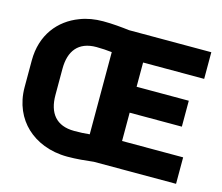

<svg xmlns="http://www.w3.org/2000/svg" viewBox="-103 -856 1160 1002"><g transform="rotate(15 477.0 -355.5)"><path d="M29 -283C29 -192 64 -120 115 -72C166 -24 242 10 338 10C388 10 435 5 479 0H923V-143H593V-296H875V-436H593V-567H923V-711H479C438 -716 386 -721 337 -721C292 -721 250 -714 212 -699C106 -659 29 -566 29 -427ZM195 -285V-427C195 -523 240 -582 337 -582C366 -582 394 -580 421 -577V-133C395 -130 367 -129 338 -129C240 -129 195 -188 195 -285Z"/></g></svg>

Font: Asimov Pro
Style: Ult
Weight: 900
Designer: Google
Version: Version 2.000980; 2014